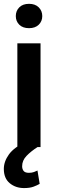

<svg xmlns="http://www.w3.org/2000/svg" viewBox="-20 -749 295 978"><path d="M60.5 -667Q60.5 -693.8 78.4 -711.7Q96.2 -729.5 127.9 -729.5Q159.2 -729.5 177.2 -711.7Q195.3 -693.8 195.3 -667Q195.3 -640.6 177.2 -623Q159.2 -605.5 127.9 -605.5Q96.2 -605.5 78.4 -623Q60.5 -640.6 60.5 -667ZM186.5 -528.3V0H68.4V-528.3ZM115.2 -28.3 171.4 0Q137.2 22 115 45.2Q92.8 68.4 92.8 97.7Q92.8 112.3 100.3 121.8Q107.9 131.3 127.4 131.3Q142.1 131.3 153.1 127.2Q164.1 123 170.9 119.6L182.1 187.5Q169.9 194.8 150.9 201.9Q131.8 209 102.5 209Q59.6 209 29.5 184.1Q-0.5 159.2 -0.5 111.3Q-0.5 73.7 25.6 37.4Q51.8 1 115.2 -28.3Z"/></svg>

Font: Vazirmatn FD Medium
Style: Regular
Weight: 500
Designer: Saber Rastikerdar
Foundry: Saber Rastikerdar
Version: Version 33.003